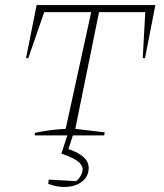

<svg xmlns="http://www.w3.org/2000/svg" viewBox="-20 -536 650 760"><path d="M595 -516 554 -306H545L555 -488H372L278 -26L395 -12L392 0H117L118 -10Q177 -23 240 -26L341 -488H155L92 -306H83L125 -516ZM250 -11H272L251 54Q293 69 312 87Q331 105 331 129Q331 160 308 180Q285 200 248.5 203.5Q212 207 171 192L173 175L281 181Q292 173 299.5 159.5Q307 146 307 135Q307 117 288 102.5Q269 88 223 72Z"/></svg>

Font: Piazzolla SC Thin
Style: Italic
Weight: 100
Italic angle: -11.3°
Designer: Juan Pablo del Peral
Foundry: Huerta Tipografica
Version: Version 1.330